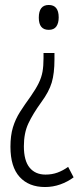

<svg xmlns="http://www.w3.org/2000/svg" viewBox="-20 -555 331 772"><path d="M199 -316Q199 -260 188 -223Q177 -186 146 -144Q112 -97 94 -58.5Q76 -20 76 33Q76 91 99 119Q122 147 163 147Q189 147 211 139Q233 131 254 116L276 158Q252 176 222.5 186.5Q193 197 161 197Q96 197 59 156.5Q22 116 22 35Q22 -10 32 -43Q42 -76 60.5 -105Q79 -134 103 -167Q124 -197 135.5 -220.5Q147 -244 151 -267Q155 -290 155 -321V-342H199ZM216 -485Q216 -462 206.5 -448.5Q197 -435 176 -435Q136 -435 136 -484Q136 -535 176 -535Q216 -535 216 -485Z"/></svg>

Font: Noto Sans Thai ExtCond Light
Style: Regular
Weight: 300
Width: 2
Designer: Monotype Design Team
Foundry: Monotype Imaging Inc.
Version: Version 2.002; ttfautohint (v1.8.4.7-5d5b)